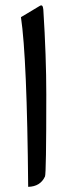

<svg xmlns="http://www.w3.org/2000/svg" viewBox="-20 -704 267 725"><path d="M59.1 -639.2 129.9 -681.6Q136.2 -685.5 139.4 -682.1Q142.6 -678.7 143.6 -668Q154.8 -490.7 154.8 -347.7Q154.8 -48.3 149.9 -37.6Q132.3 0.5 86.4 1.5Q82 -487.3 59.1 -639.2Z"/></svg>

Font: Sahel FD
Style: FD
Weight: 400
Foundry: Saber Rastikerdar (saber.rastikerdar@gmail.com)
Version: Version 3.3.1